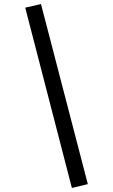

<svg xmlns="http://www.w3.org/2000/svg" viewBox="-20 -827 560 951"><path d="M415 85 336 104 105 -789 183 -807Z"/></svg>

Font: Statis Sans
Style: Regular
Weight: 400
Designer: bBox Type GmbH
Foundry: bBox Type GmbH
Version: Version 1.000